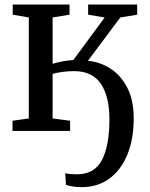

<svg xmlns="http://www.w3.org/2000/svg" viewBox="-20 -566 648 830"><path d="M333 243Q311.5 243 293.8 240Q276 237 265 233L262 183Q281 187.5 312.5 187.5Q388.5 187.5 420.8 125.5Q453 63.5 453 -50Q453 -149 416 -203.8Q379 -258.5 300 -258.5Q275.5 -258.5 250.5 -255.2Q225.5 -252 207.5 -246.5V-54L283 -44V0H34V-44L104.5 -54V-490.5L35 -502.5V-546.5H280.5V-502.5L207.5 -490.5V-290Q227.5 -296.5 250.5 -300.8Q273.5 -305 297 -306.5L432.5 -490.5L361 -502.5V-546.5H573V-502.5L500 -490.5L360 -303Q412.5 -298.5 457.5 -269.5Q502.5 -240.5 530.2 -187Q558 -133.5 558 -54.5Q558 35.5 530.5 102.5Q503 169.5 452.5 206.2Q402 243 333 243Z"/></svg>

Font: Merriweather Text
Style: Regular
Weight: 400
Designer: Eben Sorkin
Foundry: Eben Sorkin
Version: Version 2.100; ttfautohint (v1.7.19-72a1) -l 8 -r 50 -G 200 